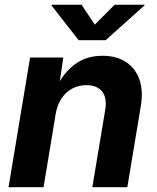

<svg xmlns="http://www.w3.org/2000/svg" viewBox="-20 -781 657 801"><path d="M212.4 -306.2 161.6 0H15.6L105.5 -541H244.1L224.1 -404.8L211.4 -409.7Q244.6 -477.5 292.7 -512.9Q340.8 -548.3 407.2 -548.3Q465.8 -548.3 505.4 -522.5Q544.9 -496.6 561.5 -449.7Q578.1 -402.8 567.4 -338.4L511.2 0H365.2L418.9 -322.3Q427.2 -373.5 405.5 -399.7Q383.8 -425.8 340.8 -425.8Q308.1 -425.8 281.2 -411.4Q254.4 -397 236.6 -370.1Q218.8 -343.3 212.4 -306.2ZM320.3 -761.2 375.5 -678.2 458 -761.2H583.5L582.5 -758.3L420.9 -613.3H308.1L194.8 -758.3L195.8 -761.2Z"/></svg>

Font: Inter 17pt
Style: Bold Italic
Weight: 700
Italic angle: -9.3988°
Version: Version 4.001;git-66647c0bb